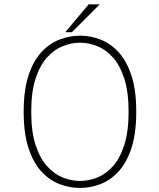

<svg xmlns="http://www.w3.org/2000/svg" viewBox="-20 -874 750 904"><path d="M357 11Q309.5 11 262.2 -6.5Q215 -24 176.5 -64.8Q138 -105.5 114.8 -175Q91.5 -244.5 91.5 -348Q91.5 -451.5 114.8 -520.5Q138 -589.5 176.5 -630.2Q215 -671 262.2 -688.5Q309.5 -706 357 -706Q404.5 -706 451.2 -688.5Q498 -671 536.5 -630.2Q575 -589.5 598.2 -520.5Q621.5 -451.5 621.5 -348Q621.5 -244.5 598.2 -175Q575 -105.5 536.5 -64.8Q498 -24 451.2 -6.5Q404.5 11 357 11ZM357 -22Q397 -22 437.5 -38Q478 -54 511.5 -91.2Q545 -128.5 565.2 -191.5Q585.5 -254.5 585.5 -348Q585.5 -441 565.2 -503.8Q545 -566.5 511.5 -603.8Q478 -641 437.5 -657Q397 -673 357 -673Q316.5 -673 276 -657Q235.5 -641 201.8 -603.8Q168 -566.5 147.5 -503.8Q127 -441 127 -348Q127 -254.5 147.5 -191.5Q168 -128.5 201.8 -91.2Q235.5 -54 276 -38Q316.5 -22 357 -22ZM287.5 -722.5 397.5 -853.5H449.5L318.5 -722.5Z"/></svg>

Font: League Mono Thin
Style: Regular
Weight: 100
Width: 6
Designer: Tyler Finck
Foundry: The League of Moveable Type / Tyler Finck
Version: Version 2.300;RELEASE